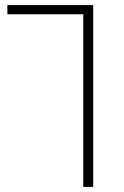

<svg xmlns="http://www.w3.org/2000/svg" viewBox="-20 -734 488 754"><path d="M307 0H346V-714H9V-678H307Z"/></svg>

Font: Noto Sans Georgian ExtraLight
Style: Regular
Weight: 200
Designer: Monotype Design Team, Akaki Razmadze
Foundry: Google LLC
Version: Version 2.005